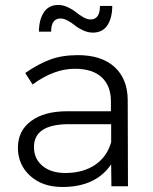

<svg xmlns="http://www.w3.org/2000/svg" viewBox="-20 -747 614 770"><path d="M223.1 -672.9Q185.1 -672.9 185.1 -620.1H136.2Q136.2 -667 155.5 -697Q174.8 -727.1 213.9 -727.1Q232.9 -727.1 252.2 -718Q271.5 -709 284.7 -698Q297.9 -687 314 -678Q330.1 -668.9 342.8 -668.9Q380.9 -668.9 380.9 -723.1H430.2Q430.2 -675.8 410.9 -646Q391.6 -616.2 352.1 -616.2Q333 -616.2 313.7 -625Q294.4 -633.8 281.2 -644.5Q268.1 -655.3 252 -664.1Q235.8 -672.9 223.1 -672.9ZM493.2 0H426.8L425.8 -87.9Q364.3 2.9 230 2.9Q150.4 2.9 101.1 -41.7Q51.8 -86.4 51.8 -154.8Q51.8 -222.2 104.5 -261.5Q157.2 -300.8 249 -300.8H424.8V-340.8Q424.8 -402.8 387.9 -437Q351.1 -471.2 279.8 -471.2Q196.3 -471.2 110.8 -408.2L81.1 -454.1Q134.3 -491.2 182.1 -508.5Q230 -525.9 292 -525.9Q387.2 -525.9 439.2 -478.5Q491.2 -431.2 492.2 -347.2ZM242.2 -53.2Q312 -53.2 360.4 -85.2Q408.7 -117.2 425.8 -176.8V-249H256.8Q116.2 -249 116.2 -157.2Q116.2 -110.4 150.4 -81.8Q184.6 -53.2 242.2 -53.2Z"/></svg>

Font: Montserrat arm Light
Style: Regular
Weight: 300
Designer: Julieta Ulanovsky
Foundry: Julieta Ulanovsky
Version: Version 6.000;PS 006.000;hotconv 1.0.88;makeotf.lib2.5.64775